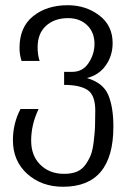

<svg xmlns="http://www.w3.org/2000/svg" viewBox="-20 -440 487 740"><path d="M417 47.9Q417 279.8 223.1 279.8Q140.6 279.8 85.4 230.5Q29.8 180.7 29.8 100.1Q29.8 35.6 59.1 -20H128.9Q100.1 39.6 100.1 102.1Q100.1 159.7 134.8 194.3Q170.4 230 227.1 230Q255.9 230 275.9 221.7Q296.9 212.9 310.1 193.8Q323.2 174.8 330.6 155.8Q337.4 137.2 341.3 105Q345.7 66.9 346.2 48.8Q347.2 16.6 347.2 -13.2Q347.2 -73.2 317.9 -92.8Q288.1 -112.8 227.1 -112.8V-163.1H258.8Q298.3 -163.1 320.8 -196.3Q344.2 -231 344.2 -271Q344.2 -315.4 315.9 -342.8Q287.6 -370.1 242.2 -370.1Q189.9 -370.1 157.2 -340.3Q125 -311 125 -257.8Q125 -227.1 132.8 -205.1H63Q55.2 -230 55.2 -254.9Q55.2 -335.4 107.4 -377.4Q160.2 -419.9 241.2 -419.9Q310.5 -419.9 362.3 -380.9Q414.1 -341.8 414.1 -273.9Q414.1 -225.6 387.7 -188Q361.8 -150.9 314.9 -139.2Q377 -121.1 397 -74.7Q417 -27.8 417 47.9Z"/></svg>

Font: Miedinger*
Style: Book
Weight: 400
Version: Version 001.000